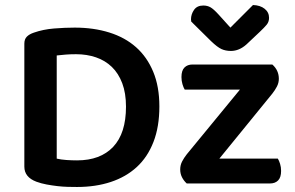

<svg xmlns="http://www.w3.org/2000/svg" viewBox="-20 -731 1174 765"><path d="M482 -306Q482 -360 467 -399.5Q452 -439 425.5 -464.5Q399 -490 362.5 -502.5Q326 -515 283 -515Q260 -515 241.5 -513.5Q223 -512 206 -510V-99Q223 -95 244.5 -93.5Q266 -92 287 -92Q380 -92 431 -146Q482 -200 482 -306ZM615 -307Q615 -226 591.5 -165.5Q568 -105 525 -65.5Q482 -26 421.5 -6Q361 14 287 14Q270 14 250 13.5Q230 13 208.5 10.5Q187 8 165.5 4Q144 0 125 -7Q77 -25 77 -67V-557Q77 -575 87 -585Q97 -595 115 -601Q152 -614 195.5 -617.5Q239 -621 278 -621Q353 -621 415.5 -601.5Q478 -582 522 -543Q566 -504 590.5 -445Q615 -386 615 -307ZM724 0Q712 -11 705 -25Q698 -39 698 -56Q698 -73 705.5 -87.5Q713 -102 724 -116L936 -374H716Q711 -382 707 -395.5Q703 -409 703 -424Q703 -450 715 -462Q727 -474 747 -474H1065Q1091 -451 1091 -417Q1091 -401 1083.5 -386.5Q1076 -372 1065 -358L854 -99H1087Q1092 -91 1096 -78Q1100 -65 1100 -50Q1100 -24 1088 -12Q1076 0 1056 0ZM898 -621 988 -711Q1017 -710 1034.5 -696Q1052 -682 1052 -660Q1052 -644 1042.5 -632.5Q1033 -621 1015 -604L962 -554Q933 -528 900 -528Q879 -528 862.5 -535.5Q846 -543 821 -567L742 -645Q741 -649 741 -654Q741 -674 753 -691.5Q765 -709 790 -709Q806 -709 818.5 -702Q831 -695 851 -673Z"/></svg>

Font: Baloo Thambi 2 SemiBold
Style: Regular
Weight: 600
Designer: Aadarsh Rajan and Ek Type
Foundry: Ek Type
Version: Version 1.640;hotconv 1.0.111;makeotfexe 2.5.65597; ttfautoh